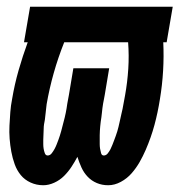

<svg xmlns="http://www.w3.org/2000/svg" viewBox="-20 -540 540 568"><path d="M108 8Q88 8 70.5 0Q53 -8 41.5 -22Q30 -36 23.5 -54Q17 -72 13.5 -91Q10 -110 8.5 -129.5Q7 -149 8 -168.5Q9 -188 10.5 -208Q12 -228 16 -248Q23 -290 35 -332Q47 -374 62 -415H51L69 -520H491L473 -415H463Q465 -373 462.5 -330.5Q460 -288 453 -246Q450 -227 446 -208Q442 -189 437 -170.5Q432 -152 425.5 -133.5Q419 -115 411 -96.5Q403 -78 393 -60.5Q383 -43 369.5 -27.5Q356 -12 337.5 -2Q319 8 300 8Q282 8 266.5 1.5Q251 -5 239.5 -17Q228 -29 221 -44.5Q214 -60 209 -76Q201 -61 191.5 -46.5Q182 -32 169.5 -19.5Q157 -7 140.5 0.5Q124 8 108 8ZM121 -80Q128 -80 133 -86.5Q138 -93 141.5 -99.5Q145 -106 147.5 -112.5Q150 -119 152.5 -125.5Q155 -132 157 -138.5Q159 -145 161 -152Q163 -159 164.5 -165.5Q166 -172 168 -179Q170 -186 171.5 -192.5Q173 -199 174.5 -206Q176 -213 177 -219.5Q178 -226 179 -233Q180 -240 181.5 -246.5Q183 -253 184 -260L197 -338H303L290 -260Q289 -253 287.5 -246.5Q286 -240 285 -233.5Q284 -227 283 -220Q282 -213 281.5 -206.5Q281 -200 280 -193.5Q279 -187 278 -180Q277 -173 276.5 -166.5Q276 -160 275.5 -153.5Q275 -147 275 -140Q275 -133 275 -126.5Q275 -120 275 -113.5Q275 -107 276 -100.5Q277 -94 279 -87Q281 -80 287 -80Q294 -80 299 -86.5Q304 -93 307 -99Q310 -105 312.5 -111.5Q315 -118 317.5 -124.5Q320 -131 322.5 -138Q325 -145 327 -151.5Q329 -158 330.5 -164.5Q332 -171 333.5 -177.5Q335 -184 336.5 -191Q338 -198 339.5 -204.5Q341 -211 342.5 -217.5Q344 -224 345 -231Q346 -238 347.5 -244.5Q349 -251 350 -258Q357 -297 359.5 -336.5Q362 -376 359 -415H170Q152 -370 139 -324Q126 -278 118 -232Q117 -226 116.5 -219Q116 -212 115 -205.5Q114 -199 113.5 -192.5Q113 -186 111.5 -179Q110 -172 109.5 -165.5Q109 -159 109 -152.5Q109 -146 108.5 -139.5Q108 -133 108 -126.5Q108 -120 108 -113.5Q108 -107 109 -100.5Q110 -94 112.5 -87Q115 -80 121 -80Z"/></svg>

Font: Iosevka Extrabold
Style: Italic
Weight: 800
Italic angle: -9°
Monospace: yes
Designer: Belleve Invis
Foundry: Belleve Invis
Version: Version 32.5.0; ttfautohint (v1.8.4)